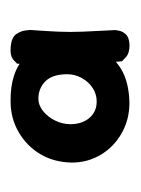

<svg xmlns="http://www.w3.org/2000/svg" viewBox="28 -570 263 359"><g transform="rotate(-90 159.5 -390.5)"><path d="M146.8 -280Q115.5 -280 89.9 -294.5Q64.4 -309 49.7 -333.5Q35 -358 35 -388Q35.8 -421.8 51 -447Q66.2 -472.2 92.1 -487.2Q118 -502.2 149.2 -502.2Q203.8 -503 231.5 -475.6Q259.2 -448.2 259.2 -390.9Q259.2 -361.8 247.5 -336.8Q235.8 -311.8 211 -296.2Q186.2 -280.8 146.8 -280ZM149.2 -341.2Q162.8 -341.2 174.3 -348.6Q185.8 -356 193 -368.9Q200.2 -381.8 200.2 -396.2Q200.2 -423.9 187 -437.1Q173.8 -450.2 154.5 -450.2Q142.1 -450.2 131 -441.2Q120 -432.2 113.4 -418.5Q106.8 -404.8 106.8 -390.1Q106.8 -368.8 118.4 -355Q130.1 -341.2 149.2 -341.2ZM255 -279.8Q239.2 -279.8 231.9 -286.8Q224.5 -293.8 224.5 -293.8Q219.5 -342.8 217.8 -389.8Q216 -436.8 220 -490.2Q220 -490.2 227.2 -496.9Q234.5 -503.5 252 -502Q269.1 -500.4 275.2 -491.6Q281.2 -482.8 282.1 -474.1Q283 -465.5 283 -465.5Q280.8 -435.5 279.8 -413.2Q278.8 -391 279.8 -366.9Q280.8 -342.8 282.8 -305.8Q282.8 -305.8 281.5 -299.2Q280.3 -292.7 274.7 -286.6Q269 -280.5 255 -279.8Z"/></g></svg>

Font: Sour Gummy Black
Style: Regular
Weight: 900
Version: Version 1.000